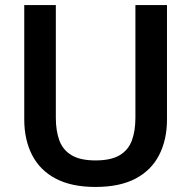

<svg xmlns="http://www.w3.org/2000/svg" viewBox="-20 -727 757 760"><path d="M641 -707V-254Q641 -174 610 -113.5Q579 -53 516.5 -20Q454 13 358 13Q263 13 200.5 -20Q138 -53 107 -113.5Q76 -174 76 -254V-707H201V-261Q201 -209 215 -171Q229 -133 263.5 -112.5Q298 -92 358 -92Q419 -92 453.5 -112.5Q488 -133 502 -171Q516 -209 516 -261V-707Z"/></svg>

Font: Asta Sans
Style: Bold
Weight: 700
Designer: 42dot
Version: Version 1.000